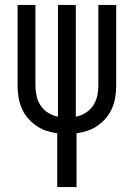

<svg xmlns="http://www.w3.org/2000/svg" viewBox="-20 -540 540 775"><path d="M211 215V-2Q188 -5 166 -12.5Q144 -20 125 -33.5Q106 -47 91 -65Q76 -83 67 -104.5Q58 -126 54.5 -149Q51 -172 51 -195V-520H123V-195Q123 -174 127.5 -153Q132 -132 144 -114Q156 -96 174.5 -84.5Q193 -73 214 -69V-520H286V-69Q307 -73 325.5 -84.5Q344 -96 356 -114Q368 -132 372.5 -153Q377 -174 377 -195V-520H449V-195Q449 -172 445.5 -149Q442 -126 433 -104.5Q424 -83 409 -65Q394 -47 375 -33.5Q356 -20 334 -12.5Q312 -5 289 -2V215Z"/></svg>

Font: Iosevka Term Curly
Style: Regular
Weight: 400
Designer: Belleve Invis
Foundry: Belleve Invis
Version: Version 32.3.0